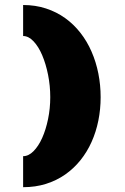

<svg xmlns="http://www.w3.org/2000/svg" viewBox="-20 -739 504 774"><path d="M385.7 -347.2Q385.7 -298.8 376.5 -252.9Q367.2 -207 349.1 -166.7Q331.1 -126.5 304.2 -93Q277.3 -59.6 242.7 -35.4Q208 -11.2 165.5 2.2Q123 15.6 73.2 15.6V-109.4Q95.2 -109.4 115.2 -129.6Q135.3 -149.9 150.1 -183.1Q165 -216.3 173.8 -259.3Q182.6 -302.2 182.6 -347.2Q182.6 -393.1 173.8 -437.3Q165 -481.4 150.1 -516.4Q135.3 -551.3 115.2 -572.5Q95.2 -593.8 73.2 -593.8V-718.8Q123 -718.8 165.5 -704.8Q208 -690.9 242.7 -666Q277.3 -641.1 304.2 -606.7Q331.1 -572.3 349.1 -530.8Q367.2 -489.3 376.5 -442.6Q385.7 -396 385.7 -347.2Z"/></svg>

Font: Candal
Style: Regular
Weight: 400
Designer: vernon adams
Foundry: vernon adams
Version: Version 1.000